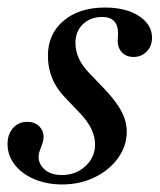

<svg xmlns="http://www.w3.org/2000/svg" viewBox="-25 -475 424 509"><path d="M140 14Q99 14 66 0Q33 -14 14 -38.5Q-5 -63 -5 -93Q-5 -119 9.5 -135.5Q24 -152 47 -152Q72 -152 84 -134Q96 -116 86 -91L81 -77Q71 -51 88 -31Q105 -11 139 -11Q176 -11 201.5 -34.5Q227 -58 227 -92Q227 -134 186 -176L146 -218Q102 -264 102 -327Q102 -385 143.5 -420Q185 -455 253 -455Q309 -455 343.5 -432.5Q378 -410 378 -375Q378 -353 364 -338.5Q350 -324 329 -324Q310 -324 298.5 -336Q287 -348 287 -367L288 -386Q288 -430 246 -430Q215 -430 195 -411Q175 -392 175 -361Q175 -319 211 -282L254 -237Q284 -205 297.5 -179Q311 -153 311 -126Q311 -88 288 -56Q265 -24 226 -5Q187 14 140 14Z"/></svg>

Font: Baskervville Medium
Style: Italic
Weight: 500
Italic angle: -18°
Version: Version 1.100